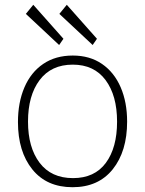

<svg xmlns="http://www.w3.org/2000/svg" viewBox="-20 -772 606 802"><path d="M55 -262Q55 -344 82 -407Q109 -470 160.5 -505Q212 -540 284 -540Q355 -540 406 -505Q457 -470 484 -407.5Q511 -345 511 -264Q511 -140 451 -65Q391 10 283 10Q175 10 115 -64.5Q55 -139 55 -262ZM284 -502Q194 -502 145.5 -437.5Q97 -373 97 -264Q97 -156 145.5 -92Q194 -28 285 -28Q375 -28 422 -91.5Q469 -155 469 -264Q469 -373 421 -437.5Q373 -502 284 -502ZM245 -610 227 -584 88 -714 119 -752ZM385 -610 367 -584 228 -714 259 -752Z"/></svg>

Font: Morrison Thin
Style: Regular
Weight: 100
Designer: Pablo Impallari, Rodrigo Fuenzalida (Modified by Dan O. Williams)
Version: Version 0.03;June 6, 2019;FontCreator 11.5.0.2425 64-bit; tt